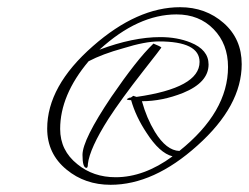

<svg xmlns="http://www.w3.org/2000/svg" viewBox="-20 -502 691 533"><path d="M287 11Q216 11 165 -31Q111 -75 111 -145Q111 -263 238 -374Q361 -482 480 -482Q551 -482 601 -438Q651 -394 651 -324Q651 -208 528 -98Q407 11 287 11ZM478 -83Q613 -191 613 -316Q613 -380 573 -421Q533 -462 470 -462Q363 -462 256 -364Q349 -399 425 -399Q472 -399 509 -384Q559 -364 559 -323Q559 -273 488 -244Q430 -221 374 -221Q387 -174 410 -136Q442 -84 478 -83ZM301 -10Q380 -10 459 -68Q423 -77 387 -133Q357 -178 344 -224Q332 -224 332 -227Q340 -232 343 -231L350 -236L359 -233Q534 -258 534 -330Q534 -387 421 -387Q383 -387 322 -368Q264 -352 226 -332Q147 -238 147 -144Q147 -84 195 -46Q239 -10 301 -10ZM220 -36Q209 -36 209 -72Q209 -114 289 -233Q324 -284 353 -321Q382 -358 406 -381Q426 -373 428 -370Q428 -369 377 -304Q316 -226 281 -172Q229 -90 224 -47Q224 -36 220 -36Z"/></svg>

Font: Whisper
Style: Regular
Weight: 400
Designer: Robert E. Leuschke
Foundry: Robert E. Leuschke
Version: Version 1.010; ttfautohint (v1.8.4.7-5d5b)